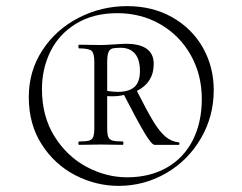

<svg xmlns="http://www.w3.org/2000/svg" viewBox="-20 -745 790 627"><path d="M678 -451Q678 -365 636 -293Q594 -221 522.5 -179.5Q451 -138 367 -138Q294 -138 226.5 -172.5Q159 -207 116.5 -273Q74 -339 74 -428Q74 -513 118.5 -581Q163 -649 237 -687Q311 -725 395 -725Q479 -725 543.5 -688Q608 -651 643 -588.5Q678 -526 678 -451ZM639 -422Q639 -501 603 -565Q567 -629 504 -665.5Q441 -702 363 -702Q285 -702 229 -668Q173 -634 145 -577.5Q117 -521 117 -454Q117 -365 158 -299.5Q199 -234 263 -200Q327 -166 395 -166Q469 -166 524.5 -197.5Q580 -229 609.5 -287Q639 -345 639 -422ZM564 -272H485Q475 -272 450.5 -313.5Q426 -355 385 -435Q363 -429 330 -431V-328Q330 -307 333.5 -298Q337 -289 347.5 -286Q358 -283 381 -283Q383 -283 383 -277.5Q383 -272 381 -272L309 -273L238 -272Q236 -272 236 -277.5Q236 -283 238 -283Q261 -283 271 -286Q281 -289 284.5 -298Q288 -307 288 -328V-543Q288 -571 279 -579Q270 -587 238 -587Q236 -587 236 -593Q236 -599 238 -599L309 -598Q321 -598 353 -600Q381 -602 391 -602Q482 -602 482 -536Q482 -476 427 -448Q462 -379 481 -348Q500 -317 519 -300Q538 -283 564 -280Q566 -280 566 -276Q566 -272 564 -272ZM365 -445Q401 -445 419 -461Q437 -477 437 -513Q437 -551 420.5 -570Q404 -589 374 -589Q355 -589 346.5 -586.5Q338 -584 334 -574Q330 -564 330 -541V-448Q350 -445 365 -445Z"/></svg>

Font: Cormorant Upright
Style: Regular
Weight: 400
Designer: Christian Thalmann (Catharsis Fonts)
Foundry: Catharsis Fonts
Version: Version 3.302